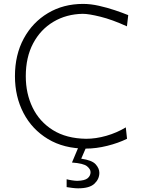

<svg xmlns="http://www.w3.org/2000/svg" viewBox="-20 -766 744 1003"><path d="M428.2 10.3Q313.5 10.3 230.5 -39.8Q147.5 -89.8 102.8 -175.5Q58.1 -261.2 58.1 -368.2Q58.1 -479.5 104 -564.5Q149.9 -649.4 230.5 -697.5Q311 -745.6 414.1 -745.6Q453.6 -745.6 496.8 -735.8Q540 -726.1 580.1 -712.6Q620.1 -699.2 649.9 -687L643.1 -628.4Q565.9 -663.6 504.6 -678.7Q443.4 -693.8 412.6 -693.8Q326.7 -692.4 259.3 -652.3Q191.9 -612.3 153.3 -539.8Q114.7 -467.3 114.7 -367.7Q114.7 -277.3 150.4 -203.9Q186 -130.4 256.3 -86.4Q326.7 -42.5 429.7 -41Q481 -41 535.6 -56.6Q590.3 -72.3 637.2 -100.6L643.6 -41Q598.1 -18.6 540.3 -4.2Q482.4 10.3 428.2 10.3ZM388.2 217.8Q374.5 217.8 357.2 215.6Q339.8 213.4 328.1 211.4V170.4Q338.4 173.3 355.7 176Q373 178.7 383.8 178.7Q423.3 177.7 438.2 164.8Q453.1 151.9 453.1 133.3Q453.1 117.7 434.6 102.5Q416 87.4 356 83L397 -14.6H431.6V0L404.3 63Q460.4 70.8 479.7 92.3Q499 113.8 499 136.7Q499 169.4 473.4 193.6Q447.8 217.8 388.2 217.8Z"/></svg>

Font: Pinar DS1-Light
Style: Regular
Weight: 300
Designer: Amin Abedi
Version: Version 2.000